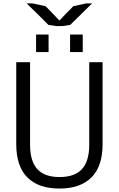

<svg xmlns="http://www.w3.org/2000/svg" viewBox="-20 -1095 695 1125"><path d="M135.7 -1075.2H170.9L247.1 -1058.6L258.8 -1046.9L287.1 -1017.6L327.1 -975.6H329.1L369.1 -1017.6L397.5 -1045.9L409.2 -1058.6L485.4 -1075.2H519.5L451.2 -1007.8L391.6 -949.2L347.7 -942.4H308.6L263.7 -949.2L205.1 -1007.8ZM390.6 -790V-892.6H464.8V-790ZM191.4 -790V-892.6H264.6V-790ZM75.2 -250V-730.5H156.2V-247.1Q156.2 -150.4 198.7 -104Q241.2 -57.6 329.1 -57.6Q417 -57.6 460 -104Q502.9 -150.4 502.9 -247.1V-730.5H581.1V-250Q581.1 -121.1 516.1 -55.7Q451.2 9.8 328.1 9.8Q205.1 9.8 140.1 -55.7Q75.2 -121.1 75.2 -250Z"/></svg>

Font: Mgen+ 1c regular
Style: Regular
Weight: 400
Designer: [Source Han Sans]
Ryoko NISHIZUKA  (kana & ideographs); Paul D. Hunt (Latin, Greek & Cyrillic); Wenlong ZHANG  (bopomofo
Version: Version 1.059.20150602